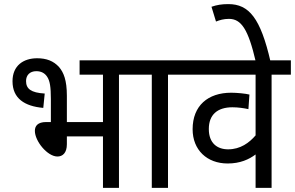

<svg xmlns="http://www.w3.org/2000/svg" viewBox="-20 -916 1438 936"><path d="M161 -632C94 -632 41 -596 41 -520C41 -436 100 -398 191 -390L198 -460C131 -464 107 -483 107 -521C107 -549 125 -569 157 -569C180 -569 199 -560 211 -540C223 -521 228 -493 228 -433V-321H205C164 -321 150 -302 150 -278C150 -228 211 -153 260 -153C285 -153 306 -170 306 -213V-251H482V0H560V-552H654V-622H368V-552H482V-321H306V-449C306 -526 290 -563 268 -589C241 -619 206 -632 161 -632Z M799 -552H892V-622H640V-552H720V0H799Z M1398 -552V-622H878V-552H1226V-256C1195 -220 1152 -188 1092 -188C1040 -188 998 -217 998 -287C998 -357 1040 -393 1113 -393C1140 -393 1168 -389 1191 -384L1196 -455C1177 -460 1134 -464 1107 -464C994 -464 919 -401 919 -286C919 -185 989 -119 1090 -119C1151 -119 1194 -139 1226 -163V0H1304V-552Z M1227 -615H1299C1250 -828 1194 -896 1093 -896C1061 -896 1037 -892 1011 -883L1033 -811C1051 -818 1070 -824 1096 -824C1156 -824 1190 -774 1227 -615Z"/></svg>

Font: Noto Sans SemiCondensed
Style: Italic
Weight: 400
Width: 4
Italic angle: -12°
Designer: Monotype Design Team
Foundry: Monotype Imaging Inc.
Version: Version 2.013